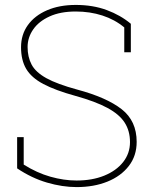

<svg xmlns="http://www.w3.org/2000/svg" viewBox="-20 -741 618 771"><path d="M287.6 10.3Q230.5 10.3 168.7 -7.8Q106.9 -25.9 48.8 -64.9V-190.4H75.2V-80.1Q127.9 -46.9 182.1 -31.5Q236.3 -16.1 287.6 -16.1Q350.1 -16.1 398.4 -35.6Q446.8 -55.2 474.4 -90.1Q502 -125 502 -170.4Q502 -215.3 480.7 -248.5Q459.5 -281.7 411.6 -307.6Q363.8 -333.5 282.7 -356Q201.7 -378.4 153.8 -403.8Q106 -429.2 85.2 -464.4Q64.5 -499.5 64.5 -551.3Q64.5 -602.1 91.8 -640.1Q119.1 -678.2 168.7 -699.7Q218.3 -721.2 284.2 -721.2Q353 -721.2 408.4 -700.7Q463.9 -680.2 505.4 -645.5V-531.2H479V-630.9Q440.9 -662.6 391.1 -678.7Q341.3 -694.8 284.2 -694.8Q222.2 -694.8 179 -675Q135.7 -655.3 113.3 -622.8Q90.8 -590.3 90.8 -552.2Q90.8 -512.2 106.9 -481.7Q123 -451.2 166 -427.2Q209 -403.3 290 -381.3Q408.2 -349.6 468.5 -302.5Q528.8 -255.4 528.8 -171.4Q528.8 -115.2 497.3 -74.5Q465.8 -33.7 411.4 -11.7Q356.9 10.3 287.6 10.3Z"/></svg>

Font: Roboto Slab LO Thin
Style: Regular
Weight: 250
Designer: Google
Version: Version 2.00;September 28, 2018;FontCreator 11.5.0.2427 64-b